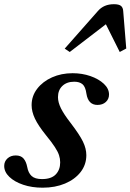

<svg xmlns="http://www.w3.org/2000/svg" viewBox="-49 -883 621 914"><path d="M154 10.5Q103 10.5 61.5 -3.5Q20 -17.5 -4.5 -41Q-29 -64.5 -29 -93Q-29 -114.5 -13.5 -128.8Q2 -143 26 -143Q50.5 -143 63 -128.5Q75.5 -114 80.5 -88.5Q85.5 -60 101.5 -45.2Q117.5 -30.5 151 -30.5Q195 -30.5 216.2 -52.5Q237.5 -74.5 237.5 -110Q237.5 -127.5 232 -144.2Q226.5 -161 212 -183.2Q197.5 -205.5 170.5 -238.5Q133 -285 117.2 -318.5Q101.5 -352 101.5 -382.5Q101.5 -426 128 -460.5Q154.5 -495 198.8 -514.8Q243 -534.5 296.5 -534.5Q342 -534.5 381.5 -520.8Q421 -507 445.5 -484Q470 -461 470 -433Q470 -411.5 454.8 -397.5Q439.5 -383.5 415 -383.5Q371 -383.5 362.5 -436.5Q358 -470 343.8 -482Q329.5 -494 304.5 -494Q269 -494 248 -474Q227 -454 227 -420.5Q227 -396 241.2 -367.2Q255.5 -338.5 287 -298Q329.5 -242.5 345.8 -209Q362 -175.5 362 -144.5Q362 -99 334.8 -64Q307.5 -29 260.5 -9.2Q213.5 10.5 154 10.5ZM283 -635.5 259 -651.5 417 -830.5Q445 -863 493 -863Q517 -863 526.8 -855Q536.5 -847 537.5 -830.5L552 -652L521 -635.5L455 -767.5Z"/></svg>

Font: Libre Caslon Text SemiBold Italic
Style: Regular
Weight: 600
Italic angle: -22.583°
Designer: Pablo Impallari, Rodrigo Fuenzalida, Katja Schimmel
Foundry: Pablo Impallari, Rodrigo Fuenzalida
Version: Version 2.000